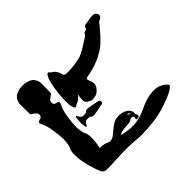

<svg xmlns="http://www.w3.org/2000/svg" viewBox="-161 -941 1161 1161"><g transform="rotate(-45 420.0 -360.0)"><path d="M248 -269.5Q243.2 -271.5 242.2 -285.2Q240.2 -299.8 240.2 -311.5Q240.2 -312.5 240.2 -314.5Q240.2 -317.4 240.2 -318.4Q240.2 -330.1 242.2 -344.7Q243.2 -358.4 248 -359.4Q252 -361.3 255.9 -350.6Q260.7 -339.8 271.5 -333Q276.4 -330.1 285.2 -330.1Q293.9 -330.1 299.8 -331.1Q305.7 -331.1 309.6 -335.9Q313.5 -339.8 320.3 -342.8Q327.1 -344.7 363.3 -337.9Q398.4 -331.1 398.4 -331.1Q414.1 -329.1 417 -323.2Q419.9 -317.4 419.9 -314.5Q419.9 -312.5 417 -306.6Q414.1 -300.8 398.4 -298.8Q398.4 -298.8 363.3 -292Q327.1 -285.2 320.3 -287.1Q313.5 -290 309.6 -293.9Q305.7 -298.8 299.8 -298.8Q293.9 -299.8 285.2 -299.8Q276.4 -299.8 271.5 -296.9Q260.7 -290 255.9 -279.3Q252 -268.6 248 -269.5ZM287.1 -399.4Q287.1 -399.4 287.1 -399.4Q285.2 -398.4 280.3 -402.3Q275.4 -406.2 269.5 -428.7Q267.6 -438.5 267.6 -469.7Q267.6 -501 271.5 -536.1Q275.4 -571.3 282.2 -601.6Q289.1 -631.8 293.9 -641.6Q303.7 -662.1 309.6 -665Q314.5 -667 316.4 -666Q319.3 -665 322.3 -660.2Q326.2 -656.2 328.1 -654.3Q331.1 -652.3 340.8 -645.5Q351.6 -638.7 359.4 -623Q364.3 -614.3 367.2 -605.5Q370.1 -596.7 371.1 -590.8Q374 -589.8 376 -587.9Q377.9 -585.9 380.9 -584Q382.8 -583 410.2 -583Q437.5 -584 468.8 -587.9Q486.3 -590.8 502.9 -594.7Q518.6 -598.6 531.2 -604.5Q565.4 -621.1 590.8 -638.7Q616.2 -656.2 623 -659.2Q629.9 -661.1 635.7 -671.9Q641.6 -682.6 646.5 -683.6Q651.4 -684.6 657.2 -686.5Q663.1 -687.5 663.1 -687.5Q663.1 -687.5 667 -698.2Q669.9 -709 684.6 -711.9Q699.2 -714.8 734.4 -719.7Q741.2 -720.7 747.1 -720.7Q771.5 -720.7 777.3 -704.1Q780.3 -698.2 780.3 -692.4Q780.3 -680.7 768.6 -673.8Q751 -665 751 -665Q751 -665 734.4 -643.6Q716.8 -622.1 693.4 -596.7Q676.8 -579.1 660.2 -563.5Q642.6 -547.9 627.9 -539.1Q589.8 -515.6 565.4 -506.8Q542 -497.1 512.7 -489.3Q484.4 -482.4 470.7 -480.5Q458 -478.5 454.1 -472.7Q451.2 -467.8 461.9 -441.4Q472.7 -415 455.1 -391.6Q437.5 -368.2 416 -363.3Q394.5 -358.4 381.8 -361.3Q369.1 -365.2 357.4 -374Q345.7 -382.8 344.7 -397.5Q344.7 -405.3 345.7 -419.9Q347.7 -434.6 349.6 -447.3Q347.7 -443.4 344.7 -439.5Q341.8 -435.5 338.9 -431.6Q327.1 -418.9 315.4 -414.1Q303.7 -410.2 300.8 -408.2Q297.9 -407.2 293.9 -403.3Q290 -400.4 287.1 -399.4ZM678.7 -137.7Q678.7 -137.7 678.7 -137.7Q722.7 -140.6 751 -122.1Q779.3 -103.5 780.3 -94.7Q781.2 -83 745.1 -63.5Q708 -44.9 659.2 -29.3Q632.8 -20.5 605.5 -14.6Q578.1 -7.8 554.7 -5.9Q500 1 453.1 1Q424.8 1 399.4 -2Q330.1 -6.8 268.6 -3.9Q251 -2.9 224.6 -2Q197.3 0 168.9 0Q166 0 155.3 0Q145.5 0 142.6 -1Q135.7 -2 128.9 -6.8Q123 -11.7 119.1 -18.6Q106.4 -44.9 93.8 -91.8Q81.1 -137.7 78.1 -171.9Q73.2 -226.6 84 -245.1Q94.7 -264.6 96.7 -303.7Q97.7 -314.5 96.7 -326.2Q96.7 -338.9 94.7 -354.5Q85.9 -433.6 73.2 -458Q60.5 -483.4 62.5 -490.2Q65.4 -498 82 -501Q98.6 -504.9 98.6 -522.5Q98.6 -536.1 86.9 -544.9Q74.2 -554.7 66.4 -559.6Q63.5 -560.5 61.5 -562.5Q60.5 -565.4 60.5 -567.4Q60.5 -594.7 59.6 -649.4Q59.6 -666 68.4 -681.6Q76.2 -697.3 91.8 -706.1Q92.8 -706.1 93.8 -707Q95.7 -708 96.7 -708Q118.2 -717.8 132.8 -718.8Q147.5 -719.7 149.4 -719.7Q152.3 -719.7 167 -718.8Q181.6 -717.8 203.1 -709Q204.1 -708 206.1 -707Q207 -707 208 -706.1Q223.6 -697.3 231.4 -681.6Q240.2 -666 240.2 -649.4Q239.3 -622.1 239.3 -568.4Q239.3 -565.4 238.3 -563.5Q236.3 -560.5 233.4 -559.6Q225.6 -554.7 212.9 -544.9Q201.2 -536.1 201.2 -522.5Q201.2 -504.9 217.8 -501Q234.4 -498 237.3 -490.2Q239.3 -483.4 226.6 -458Q213.9 -433.6 205.1 -354.5Q203.1 -338.9 203.1 -326.2Q202.1 -314.5 203.1 -304.7Q205.1 -264.6 215.8 -245.1Q226.6 -226.6 221.7 -171.9Q220.7 -161.1 218.8 -148.4Q216.8 -136.7 213.9 -123Q256.8 -120.1 271.5 -111.3Q287.1 -101.6 306.6 -110.4Q314.5 -113.3 323.2 -120.1Q332 -127.9 341.8 -135.7Q360.4 -152.3 383.8 -167Q407.2 -181.6 439.5 -179.7Q460 -178.7 476.6 -170.9Q493.2 -163.1 501 -153.3Q511.7 -140.6 511.7 -127.9Q510.7 -116.2 510.7 -116.2Q510.7 -116.2 516.6 -103.5Q522.5 -89.8 505.9 -86.9Q488.3 -84 492.2 -96.7Q495.1 -109.4 495.1 -109.4Q495.1 -109.4 487.3 -114.3Q479.5 -119.1 469.7 -114.3Q460.9 -109.4 454.1 -106.4Q446.3 -102.5 428.7 -102.5Q420.9 -102.5 405.3 -101.6Q389.6 -99.6 379.9 -96.7Q368.2 -93.8 364.3 -89.8Q361.3 -85.9 361.3 -85.9Q361.3 -85.9 398.4 -79.1Q434.6 -72.3 472.7 -76.2Q515.6 -80.1 570.3 -106.4Q625 -133.8 678.7 -137.7ZM486.3 -146.5Q481.4 -150.4 477.5 -149.4Q473.6 -149.4 473.6 -149.4Q478.5 -144.5 488.3 -136.7Q488.3 -136.7 489.3 -140.6Q490.2 -143.6 486.3 -146.5Z"/></g></svg>

Font: No Time for a New Roman
Style: XXL
Weight: 400
Monospace: yes
Designer: Arthur Shnapir
Foundry: Arthur Shnapir
Version: Version_01